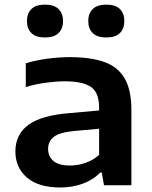

<svg xmlns="http://www.w3.org/2000/svg" viewBox="-20 -801 658 830"><path d="M241.5 9.5Q145.5 9.5 96 -33.8Q46.5 -77 46.5 -146Q46.5 -220 103 -261.5Q159.5 -303 286 -312.5L408.5 -323.5V-334.5Q408.5 -401 373.2 -425.2Q338 -449.5 259 -449.5Q224 -449.5 178.8 -443.5Q133.5 -437.5 91.5 -424.5V-527.5Q135.5 -541 186.5 -547.5Q237.5 -554 281.5 -554Q372.5 -554 431.5 -532.8Q490.5 -511.5 519.2 -461.5Q548 -411.5 548 -324.5V0H429.5L420 -55H413Q383 -23.5 337.8 -7Q292.5 9.5 241.5 9.5ZM188 -157.5Q188 -124.5 211.2 -105Q234.5 -85.5 283 -85.5Q316.5 -85.5 349.2 -96.8Q382 -108 408.5 -131.5V-244.5L298 -234.5Q237.5 -228.5 212.8 -209.5Q188 -190.5 188 -157.5ZM439.5 -639Q400.5 -639 381 -658Q361.5 -677 361.5 -710Q361.5 -743 381 -762Q400.5 -781 439.5 -781Q479 -781 498.2 -762Q517.5 -743 517.5 -710Q517.5 -677 498.2 -658Q479 -639 439.5 -639ZM174.5 -639Q135 -639 115.8 -658Q96.5 -677 96.5 -710Q96.5 -743 115.8 -762Q135 -781 174.5 -781Q213.5 -781 233 -762Q252.5 -743 252.5 -710Q252.5 -677 233 -658Q213.5 -639 174.5 -639Z"/></svg>

Font: Encode Sans Exp SmBold
Style: Regular
Weight: 600
Width: 7
Designer: Multiple Designers
Foundry: Impallari Type
Version: Version 3.002; ttfautohint (v1.8.3) -l 8 -r 50 -G 200 -x 14 